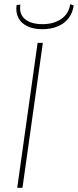

<svg xmlns="http://www.w3.org/2000/svg" viewBox="-20 -894 371 914"><path d="M184 -690 87 0H62L159 -690ZM314 -874 331 -868Q326 -833 306.5 -807.5Q287 -782 255 -768.5Q223 -755 182 -755Q140 -755 110.5 -769Q81 -783 67.5 -809Q54 -835 59 -870L77 -872Q70 -827 99 -803Q128 -779 182 -779Q236 -779 272 -804Q308 -829 314 -874Z"/></svg>

Font: Exo 2 Thin
Style: Italic
Weight: 250
Italic angle: -8°
Designer: Natanael Gama
Foundry: Natanael Gama
Version: Version 2.010